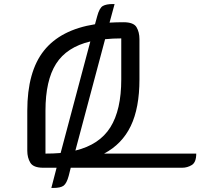

<svg xmlns="http://www.w3.org/2000/svg" viewBox="-20 -830 991 950"><path d="M547 -810 522 -718Q539 -719 556 -719.5Q573 -720 591 -720Q641 -720 655.5 -695.5Q670 -671 670 -636V-437Q670 -296 627 -206.5Q584 -117 495 -70H951Q951 -27 929 -13.5Q907 0 881 0H330L320 40Q310 77 295 88.5Q280 100 243 100H234L260 0H194Q145 0 130 -25Q115 -50 115 -84V-282Q115 -476 197.5 -579.5Q280 -683 450 -710L461 -750Q472 -791 489 -800.5Q506 -810 538 -810ZM580 -640Q559 -640 539 -639Q519 -638 500 -636L353 -85Q472 -114 526 -200Q580 -286 580 -437ZM205 -282V-70Q244 -70 280 -73L427 -625Q310 -597 257.5 -514.5Q205 -432 205 -282Z"/></svg>

Font: Warnes
Style: Regular
Weight: 400
Designer: Eduardo Rodriguez Tunni
Foundry: Eduardo Rodriguez Tunni
Version: Version 1.002; ttfautohint (v1.8.4.7-5d5b);gftools[0.9.23]